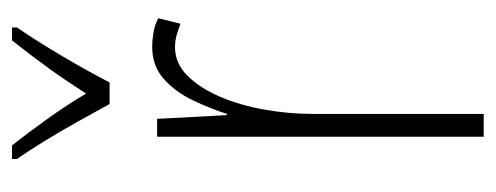

<svg xmlns="http://www.w3.org/2000/svg" viewBox="-266 -538 804 311"><g transform="rotate(-90 135.5 -382.0)"><path d="M216 -537Q226 -537 238.5 -535Q251 -533 262 -527L253 -491Q246 -494 236 -497Q226 -500 215 -500Q189 -500 169 -480Q149 -460 135 -427.5Q121 -395 114 -355.5Q107 -316 107 -278V0H70V-529H99L105 -416H107Q116 -444 129.5 -472Q143 -500 164 -518.5Q185 -537 216 -537ZM123 -606Q110 -630 94 -658.5Q78 -687 62 -713Q46 -739 34 -756V-764H56Q75 -740 98 -708Q121 -676 140 -644Q161 -677 180.5 -704Q200 -731 226 -764H247V-756Q225 -724 200.5 -682.5Q176 -641 158 -606Z"/></g></svg>

Font: Noto Sans Gujarati UI ExtraCondensed ExtraLight
Style: Regular
Weight: 200
Width: 2
Designer: Jelle Bosma - Monotype Design Team, Universal Thirst
Foundry: Monotype Imaging Inc.
Version: Version 2.106; ttfautohint (v1.8.4.7-5d5b)